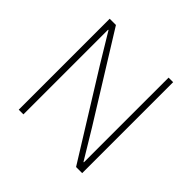

<svg xmlns="http://www.w3.org/2000/svg" viewBox="-173 -870 1042 1042"><g transform="rotate(45 348.0 -349.0)"><path d="M544 0 244 -483 143 -650H140V-483V0H104V-698H152L452 -215L553 -48H556V-215V-698H591V0Z"/></g></svg>

Font: IBM Plex Sans ExtraLight
Style: Regular
Weight: 250
Designer: Mike Abbink, Paul van der Laan, Pieter van Rosmalen
Foundry: Bold Monday
Version: Version 3.201